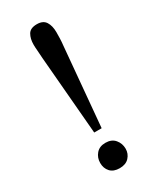

<svg xmlns="http://www.w3.org/2000/svg" viewBox="-178 -722 638 782"><g transform="rotate(-30 141.5 -330.5)"><path d="M158 -170H123L92 -538Q91 -559 89.5 -575Q88 -591 88 -603Q88 -631 99 -650Q110 -669 141 -669Q170 -669 182 -650Q194 -631 194 -601Q194 -588 193.5 -571.5Q193 -555 191 -538ZM141 8Q112 8 97 -8.5Q82 -25 82 -50Q82 -75 97.5 -93Q113 -111 141 -111Q170 -111 185.5 -92.5Q201 -74 201 -49Q201 -26 185.5 -9Q170 8 141 8Z"/></g></svg>

Font: STIX Two Text
Style: Regular
Weight: 400
Designer: Ross Mills, John Hudson & Paul Hanslow, Tiro Typeworks Ltd; with prior portions MicroPress Inc., and Coen Hoffman.
Foundry: Tiro Typeworks Ltd
Version: Version 2.13 b171